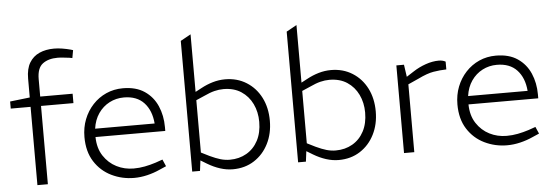

<svg xmlns="http://www.w3.org/2000/svg" viewBox="-50 -922 3117 1080"><g transform="rotate(-5 1508.5 -381.5)"><path d="M122 0V-442H10V-482L122 -495V-602Q122 -657 142.5 -691Q163 -725 199 -741Q235 -757 282 -757Q304 -757 328.5 -753Q353 -749 375 -743L388 -739L380 -695L364 -698Q346 -700 329 -702Q312 -704 297 -704Q245 -704 213 -680Q181 -656 181 -593V-495H364V-442H181V0Z M668 7Q600 7 540.5 -22Q481 -51 445 -107.5Q409 -164 409 -246Q409 -300 427 -346Q445 -392 477.5 -427Q510 -462 553.5 -481.5Q597 -501 648 -501Q722 -501 770 -468.5Q818 -436 841.5 -382Q865 -328 865 -263V-241H471Q472 -178 500.5 -134.5Q529 -91 573.5 -68.5Q618 -46 670 -46Q702 -46 733 -52Q764 -58 795 -68L835 -82L852 -43L813 -26Q780 -11 742.5 -2Q705 7 668 7ZM473 -288H809Q803 -362 762.5 -405.5Q722 -449 649 -449Q605 -449 567.5 -429.5Q530 -410 505 -374Q480 -338 473 -288Z M1225 7Q1190 7 1154 -4.5Q1118 -16 1083 -37L1040 -63L1053 -103L1101 -79Q1135 -63 1161 -55.5Q1187 -48 1213 -48Q1266 -48 1307.5 -72Q1349 -96 1372.5 -140.5Q1396 -185 1396 -246Q1396 -302 1374 -347.5Q1352 -393 1311 -420Q1270 -447 1211 -447Q1186 -447 1160 -440.5Q1134 -434 1100 -418L1054 -398V-90L1050 -79L1040 0H996V-738L1054 -770V-425L1039 -437L1088 -463Q1121 -481 1155.5 -491Q1190 -501 1225 -501Q1293 -501 1345.5 -468Q1398 -435 1427 -378Q1456 -321 1456 -247Q1456 -175 1427 -117.5Q1398 -60 1346 -26.5Q1294 7 1225 7Z M1823 7Q1788 7 1752 -4.5Q1716 -16 1681 -37L1638 -63L1651 -103L1699 -79Q1733 -63 1759 -55.5Q1785 -48 1811 -48Q1864 -48 1905.5 -72Q1947 -96 1970.5 -140.5Q1994 -185 1994 -246Q1994 -302 1972 -347.5Q1950 -393 1909 -420Q1868 -447 1809 -447Q1784 -447 1758 -440.5Q1732 -434 1698 -418L1652 -398V-90L1648 -79L1638 0H1594V-738L1652 -770V-425L1637 -437L1686 -463Q1719 -481 1753.5 -491Q1788 -501 1823 -501Q1891 -501 1943.5 -468Q1996 -435 2025 -378Q2054 -321 2054 -247Q2054 -175 2025 -117.5Q1996 -60 1944 -26.5Q1892 7 1823 7Z M2192 0V-495H2235L2245 -426L2287 -453Q2319 -474 2357.5 -487.5Q2396 -501 2432 -501Q2442 -501 2451.5 -499Q2461 -497 2470 -492V-448Q2433 -447 2397 -441Q2361 -435 2310 -410L2250 -383V0Z M2774 7Q2706 7 2646.5 -22Q2587 -51 2551 -107.5Q2515 -164 2515 -246Q2515 -300 2533 -346Q2551 -392 2583.5 -427Q2616 -462 2659.5 -481.5Q2703 -501 2754 -501Q2828 -501 2876 -468.5Q2924 -436 2947.5 -382Q2971 -328 2971 -263V-241H2577Q2578 -178 2606.5 -134.5Q2635 -91 2679.5 -68.5Q2724 -46 2776 -46Q2808 -46 2839 -52Q2870 -58 2901 -68L2941 -82L2958 -43L2919 -26Q2886 -11 2848.5 -2Q2811 7 2774 7ZM2579 -288H2915Q2909 -362 2868.5 -405.5Q2828 -449 2755 -449Q2711 -449 2673.5 -429.5Q2636 -410 2611 -374Q2586 -338 2579 -288Z"/></g></svg>

Font: REM ExtraLight
Style: Regular
Weight: 250
Designer: Octavio Pardo
Foundry: Ashler Design
Version: Version 1.005;gftools[0.9.28]